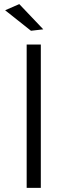

<svg xmlns="http://www.w3.org/2000/svg" viewBox="-20 -916 329 936"><path d="M74 -896 191 -773 131 -766 5 -866ZM110 -699H179V0H110Z"/></svg>

Font: TypoPRO Montserrat
Style: Regular
Weight: 300
Designer: Julieta Ulanovsky
Foundry: Julieta Ulanovsky
Version: Version 6.001